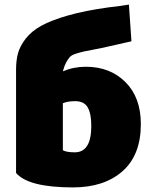

<svg xmlns="http://www.w3.org/2000/svg" viewBox="-20 -801 674 837"><path d="M378 -252Q378 -305 362.5 -332.5Q347 -360 308 -360Q275 -360 254 -351V-146Q270 -137 306 -137Q378 -137 378 -252ZM50 -47V-497Q50 -538 58.5 -569Q67 -600 92 -632.5Q117 -665 160.5 -689Q204 -713 278 -734Q352 -755 454 -769Q487 -772 542 -781L553 -621L460 -600Q432 -593 396.5 -586.5Q361 -580 345.5 -576.5Q330 -573 311 -567Q292 -561 284 -552Q276 -543 268 -528Q260 -513 254 -490Q301 -510 354 -510Q460 -510 527 -443Q594 -376 594 -260Q594 -125 514 -54.5Q434 16 298 16Q104 16 50 -47Z"/></svg>

Font: Repo
Style: ExtraBlack
Weight: 1000
Designer: Stefan Peev
Foundry: Context Ltd
Version: Version 001.000